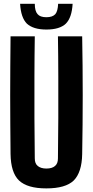

<svg xmlns="http://www.w3.org/2000/svg" viewBox="-20 -993 493 1021"><path d="M226.6 8.8C293.9 8.8 342.8 -4.9 372.1 -33.2C400.4 -61.5 416 -108.4 417 -173.8C418.9 -277.3 419.9 -381.8 419.9 -487.3C419.9 -591.8 418.9 -696.3 417 -799.8H288.1C289.1 -730.5 290 -659.2 290 -585.9V-364.3C289.1 -291 289.1 -219.7 288.1 -150.4C288.1 -132.8 283.2 -119.1 272.5 -110.4C262.7 -101.6 247.1 -96.7 226.6 -96.7C207 -96.7 191.4 -101.6 180.7 -110.4C169.9 -119.1 165 -132.8 165 -150.4C164.1 -219.7 164.1 -291 163.1 -364.3V-585.9C163.1 -659.2 164.1 -730.5 165 -799.8H36.1C35.2 -696.3 34.2 -591.8 34.2 -487.3C34.2 -381.8 35.2 -277.3 36.1 -173.8C37.1 -108.4 51.8 -61.5 81.1 -33.2C111.3 -4.9 159.2 8.8 226.6 8.8ZM226.6 -835.9C274.4 -835.9 308.6 -846.7 330.1 -867.2C351.6 -888.7 363.3 -923.8 366.2 -972.7H289.1C288.1 -947.3 283.2 -928.7 274.4 -918C264.6 -907.2 249 -901.4 226.6 -901.4C204.1 -901.4 188.5 -907.2 179.7 -918C169.9 -928.7 165 -947.3 165 -972.7H86.9C89.8 -923.8 101.6 -888.7 123 -867.2C145.5 -846.7 179.7 -835.9 226.6 -835.9Z"/></svg>

Font: Yellow Ladder Regular
Style: Regular
Weight: 400
Designer: Zima Creative
Version: Version 2.002